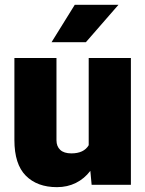

<svg xmlns="http://www.w3.org/2000/svg" viewBox="-20 -770 606 800"><path d="M40 0ZM525.4 -528.3V0H361.8L356.4 -58.1Q331.5 -25.4 296.1 -7.8Q260.7 9.8 217.3 9.8Q134.8 9.8 87.4 -38.1Q40 -85.9 40 -186.5V-528.3H215.3V-185.5Q215.3 -160.2 231 -145.5Q246.6 -130.9 277.3 -130.9Q329.6 -130.9 349.6 -165V-528.3ZM473.6 -750 337.9 -594.2H194.8L291.5 -750Z"/></svg>

Font: Heebo Black
Style: Regular
Weight: 900
Designer: Oded Ezer
Foundry: Meir Sadan
Version: Version 2.001; ttfautohint (v1.5.14-ce02) -l 8 -r 50 -G 200 